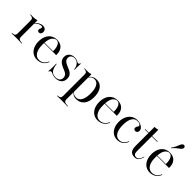

<svg xmlns="http://www.w3.org/2000/svg" viewBox="148 -1715 2956 2956"><g transform="rotate(45 1625.5 -237.5)"><path d="M129 -2.4Q100.8 -2.4 76.2 -1.6Q51.6 -0.8 25 0V-8.9L38.7 -10.5Q68.5 -12.9 80.6 -25.8Q92.7 -38.7 92.7 -69.4V-206.5H165.3V-69.4Q165.3 -48.4 170.6 -36.3Q175.8 -24.2 187.9 -18.5Q200 -12.9 221 -10.5L247.6 -8.9V0Q227.4 -0.8 208.5 -1.2Q189.5 -1.6 170.2 -2Q150.8 -2.4 129 -2.4ZM92.7 -206.5V-345.2Q92.7 -375.8 81 -388.3Q69.4 -400.8 37.1 -404L25 -405.6V-414.5Q41.9 -413.7 52.8 -413.3Q63.7 -412.9 74.2 -412.9Q100.8 -412.9 124.2 -415.7Q147.6 -418.5 165.3 -424.2V-414.5V-206.5ZM313.7 -306.5Q297.6 -306.5 287.9 -316.1Q278.2 -325.8 278.2 -340.3Q278.2 -350.8 282.3 -358.5Q286.3 -366.1 289.9 -373.8Q293.5 -381.5 293.5 -389.5Q293.5 -407.3 268.5 -407.3Q249.2 -407.3 228.2 -398.8Q207.3 -390.3 190.3 -376.6Q173.4 -362.9 164.5 -346L163.7 -356.5Q181.5 -387.9 215.7 -407.3Q250 -426.6 284.7 -426.6Q317.7 -426.6 337.5 -408.5Q357.3 -390.3 357.3 -359.7Q357.3 -335.5 345.2 -321Q333.1 -306.5 313.7 -306.5Z M586.3 11.3Q533.1 11.3 492.3 -15.7Q451.6 -42.7 428.6 -91.9Q405.6 -141.1 405.6 -207.3Q405.6 -271.8 427.8 -321.4Q450 -371 491.9 -398.8Q533.9 -426.6 592.7 -426.6Q639.5 -426.6 674.6 -408.1Q709.7 -389.5 729.4 -350.4Q749.2 -311.3 748.4 -248.4H454L453.2 -257.3H671Q672.6 -300.8 664.1 -337.1Q655.6 -373.4 637.1 -395.6Q618.5 -417.7 587.9 -417.7Q552.4 -417.7 521.4 -379.8Q490.3 -341.9 484.7 -255.6V-254Q483.9 -241.9 483.9 -229.8Q483.9 -217.7 483.9 -206.5Q483.9 -115.3 517.7 -62.1Q551.6 -8.9 612.1 -8.9Q652.4 -8.9 687.5 -32.3Q722.6 -55.6 740.3 -104.8L749.2 -100.8Q732.3 -49.2 688.7 -19Q645.2 11.3 586.3 11.3Z M988.7 11.3Q956.5 11.3 935.5 4.4Q914.5 -2.4 901.2 -9.3Q887.9 -16.1 876.6 -16.1Q855.6 -16.1 846 10.5H837.1Q839.5 -16.1 840.7 -44Q841.9 -71.8 841.5 -100.4Q841.1 -129 840.3 -157.3H849.2Q859.7 -73.4 890.3 -36.3Q921 0.8 978.2 0.8Q1024.2 0.8 1049.2 -20.6Q1074.2 -41.9 1074.2 -79.8Q1074.2 -114.5 1052.8 -137.1Q1031.5 -159.7 980.6 -178.2Q912.9 -204 882.3 -236.3Q851.6 -268.5 851.6 -314.5Q851.6 -365.3 885.5 -396Q919.4 -426.6 974.2 -426.6Q1003.2 -426.6 1021.4 -419.8Q1039.5 -412.9 1051.6 -406Q1063.7 -399.2 1075.8 -399.2Q1085.5 -399.2 1091.5 -405.6Q1097.6 -412.1 1101.6 -425H1110.5Q1108.9 -404.8 1107.7 -383.1Q1106.5 -361.3 1106.9 -337.9Q1107.3 -314.5 1108.1 -287.9H1099.2Q1093.5 -346.8 1061.3 -381.9Q1029 -416.9 982.3 -416.9Q946.8 -416.9 925 -397.6Q903.2 -378.2 903.2 -345.2Q903.2 -312.1 928.2 -288.7Q953.2 -265.3 1011.3 -242.7Q1072.6 -221 1099.2 -190.7Q1125.8 -160.5 1125.8 -112.9Q1125.8 -55.6 1089.5 -22.2Q1053.2 11.3 988.7 11.3Z M1304 183.9Q1275.8 183.9 1251.2 184.7Q1226.6 185.5 1200 186.3V177.4L1213.7 175.8Q1243.5 173.4 1255.6 160.5Q1267.7 147.6 1267.7 116.9V-206.5H1340.3V116.9Q1340.3 137.9 1345.6 150Q1350.8 162.1 1363.3 167.7Q1375.8 173.4 1396.8 175L1431.5 177.4V186.3Q1410.5 185.5 1389.9 185.1Q1369.4 184.7 1348.4 184.3Q1327.4 183.9 1304 183.9ZM1458.1 -424.2Q1508.9 -424.2 1544.8 -398.4Q1580.6 -372.6 1600 -323.8Q1619.4 -275 1619.4 -206.5Q1619.4 -137.9 1598 -88.3Q1576.6 -38.7 1536.7 -12.5Q1496.8 13.7 1441.1 13.7Q1396 13.7 1366.9 -8.5Q1337.9 -30.6 1332.3 -52.4L1335.5 -57.3Q1341.1 -37.1 1364.9 -20.2Q1388.7 -3.2 1424.2 -3.2Q1479.8 -3.2 1510.5 -56.5Q1541.1 -109.7 1541.1 -206.5Q1541.1 -300.8 1512.1 -352.8Q1483.1 -404.8 1429.8 -404.8Q1393.5 -404.8 1368.5 -385.5Q1343.5 -366.1 1331.5 -336.3L1328.2 -341.1Q1340.3 -375.8 1373.8 -400Q1407.3 -424.2 1458.1 -424.2ZM1267.7 -206.5V-345.2Q1267.7 -375.8 1256 -388.3Q1244.4 -400.8 1212.1 -404L1200 -405.6V-414.5Q1216.9 -413.7 1227.8 -413.3Q1238.7 -412.9 1249.2 -412.9Q1275.8 -412.9 1299.2 -415.7Q1322.6 -418.5 1340.3 -424.2V-414.5V-206.5Z M1906.5 11.3Q1853.2 11.3 1812.5 -15.7Q1771.8 -42.7 1748.8 -91.9Q1725.8 -141.1 1725.8 -207.3Q1725.8 -271.8 1748 -321.4Q1770.2 -371 1812.1 -398.8Q1854 -426.6 1912.9 -426.6Q1959.7 -426.6 1994.8 -408.1Q2029.8 -389.5 2049.6 -350.4Q2069.4 -311.3 2068.5 -248.4H1774.2L1773.4 -257.3H1991.1Q1992.7 -300.8 1984.3 -337.1Q1975.8 -373.4 1957.3 -395.6Q1938.7 -417.7 1908.1 -417.7Q1872.6 -417.7 1841.5 -379.8Q1810.5 -341.9 1804.8 -255.6V-254Q1804 -241.9 1804 -229.8Q1804 -217.7 1804 -206.5Q1804 -115.3 1837.9 -62.1Q1871.8 -8.9 1932.3 -8.9Q1972.6 -8.9 2007.7 -32.3Q2042.7 -55.6 2060.5 -104.8L2069.4 -100.8Q2052.4 -49.2 2008.9 -19Q1965.3 11.3 1906.5 11.3Z M2332.3 11.3Q2279.8 11.3 2239.9 -15.7Q2200 -42.7 2177.4 -91.5Q2154.8 -140.3 2154.8 -204Q2154.8 -270.2 2178.6 -320.2Q2202.4 -370.2 2244.4 -398.4Q2286.3 -426.6 2341.9 -426.6Q2380.6 -426.6 2411.7 -413.7Q2442.7 -400.8 2461.3 -379.4Q2479.8 -358.1 2479.8 -330.6Q2479.8 -308.9 2466.9 -295.6Q2454 -282.3 2434.7 -282.3Q2417.7 -282.3 2407.3 -291.9Q2396.8 -301.6 2396.8 -316.1Q2396.8 -331.5 2402.8 -342.3Q2408.9 -353.2 2414.9 -362.5Q2421 -371.8 2421 -381.5Q2421 -396.8 2400.8 -406.9Q2380.6 -416.9 2351.6 -416.9Q2295.2 -416.9 2264.1 -364.1Q2233.1 -311.3 2233.1 -213.7Q2233.1 -116.1 2265.7 -62.5Q2298.4 -8.9 2357.3 -8.9Q2398.4 -8.9 2429.4 -33.9Q2460.5 -58.9 2476.6 -104.8L2484.7 -100.8Q2469.4 -49.2 2428.6 -19Q2387.9 11.3 2332.3 11.3Z M2709.7 11.3Q2653.2 11.3 2626.6 -21.8Q2600 -54.8 2600 -127.4V-206.5H2672.6V-78.2Q2672.6 -41.9 2686.3 -24.6Q2700 -7.3 2729.8 -7.3Q2759.7 -7.3 2780.2 -32.7Q2800.8 -58.1 2809.7 -101.6L2816.9 -100Q2805.6 -44.4 2779.4 -16.5Q2753.2 11.3 2709.7 11.3ZM2600 -206.5V-537.9Q2621.8 -538.7 2639.9 -541.5Q2658.1 -544.4 2672.6 -549.2V-206.5ZM2519.4 -404V-412.9H2795.2V-404Z M3042.7 11.3Q2989.5 11.3 2948.8 -15.7Q2908.1 -42.7 2885.1 -91.9Q2862.1 -141.1 2862.1 -207.3Q2862.1 -271.8 2884.3 -321.4Q2906.5 -371 2948.4 -398.8Q2990.3 -426.6 3049.2 -426.6Q3096 -426.6 3131 -408.1Q3166.1 -389.5 3185.9 -350.4Q3205.6 -311.3 3204.8 -248.4H2910.5L2909.7 -257.3H3127.4Q3129 -300.8 3120.6 -337.1Q3112.1 -373.4 3093.5 -395.6Q3075 -417.7 3044.4 -417.7Q3008.9 -417.7 2977.8 -379.8Q2946.8 -341.9 2941.1 -255.6V-254Q2940.3 -241.9 2940.3 -229.8Q2940.3 -217.7 2940.3 -206.5Q2940.3 -115.3 2974.2 -62.1Q3008.1 -8.9 3068.5 -8.9Q3108.9 -8.9 3144 -32.3Q3179 -55.6 3196.8 -104.8L3205.6 -100.8Q3188.7 -49.2 3145.2 -19Q3101.6 11.3 3042.7 11.3ZM3008.9 -485.5 3004 -489.5Q3034.7 -533.1 3047.6 -561.3Q3060.5 -589.5 3067.3 -608.9Q3074.2 -628.2 3086.3 -643.5Q3099.2 -660.5 3113.3 -662.1Q3127.4 -663.7 3137.9 -655.6Q3148.4 -646.8 3150 -632.7Q3151.6 -618.5 3138.7 -601.6Q3129.8 -590.3 3118.5 -581.5Q3107.3 -572.6 3091.9 -561.7Q3076.6 -550.8 3056.5 -533.1Q3036.3 -515.3 3008.9 -485.5Z"/></g></svg>

Font: Playfair 144pt SemiCondensed Light
Style: Regular
Weight: 300
Width: 4
Designer: Claus Eggers Sørensen
Foundry: Claus Eggers Sørensen
Version: Version 2.203